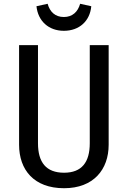

<svg xmlns="http://www.w3.org/2000/svg" viewBox="-20 -983 676 1016"><path d="M318 -820C400 -820 456 -872 463 -950L404 -963C392 -920 363 -893 318 -893C272 -893 244 -920 232 -963L173 -950C181 -872 237 -820 318 -820ZM555 -744H455V-225C455 -125 413 -69 319 -69C224 -69 181 -124 181 -225V-744H81V-217C81 -85 159 13 319 13C475 13 555 -86 555 -217Z"/></svg>

Font: Glow Sans SC Condensed Medium
Style: Regular
Weight: 600
Width: 3
Designer: Ryoko NISHIZUKA (kana, bopomofo & ideographs); Paul D. Hunt (Latin, Greek & Cyrillic); Sandoll Communications, Soo-young
Version: Version 0.93